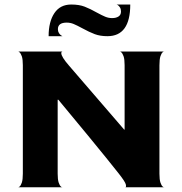

<svg xmlns="http://www.w3.org/2000/svg" viewBox="-20 -828 806 849"><path d="M706 0H534Q539 0 536.5 -12Q534 -24 504 -62Q464 -113 367.5 -230.5Q271 -348 238 -387H235V-60Q235 -34 239.5 -20.5Q244 -7 250 -2.5Q256 2 256 0H60Q60 2 66 -2.5Q72 -7 76.5 -20.5Q81 -34 81 -60V-540Q81 -566 76.5 -579Q72 -592 66 -597Q60 -602 60 -600H256Q255 -600 253 -598.5Q251 -597 251 -593Q251 -577 285 -538L529 -255H531V-540Q531 -566 526.5 -579Q522 -592 516 -597Q510 -602 510 -600H706Q706 -602 700 -597.5Q694 -593 689.5 -579.5Q685 -566 685 -539V-60Q685 -34 689.5 -20.5Q694 -7 700 -2.5Q706 2 706 0ZM495 -808Q497 -808 501.5 -805Q506 -802 510.5 -795Q515 -788 515 -777Q515 -762 504 -755Q493 -748 476 -748Q460 -748 445.5 -754Q431 -760 409 -772Q379 -789 354.5 -798.5Q330 -808 295 -808Q246 -808 220.5 -770Q195 -732 195 -668H256Q254 -669 249.5 -672Q245 -675 240.5 -682Q236 -689 236 -699Q236 -728 275 -728Q291 -728 305.5 -722Q320 -716 344 -703Q375 -686 399 -677Q423 -668 455 -668Q556 -668 556 -808Z"/></svg>

Font: Red Rose Bold
Style: Regular
Weight: 700
Designer: jaikishan Patel
Version: Version 1.000